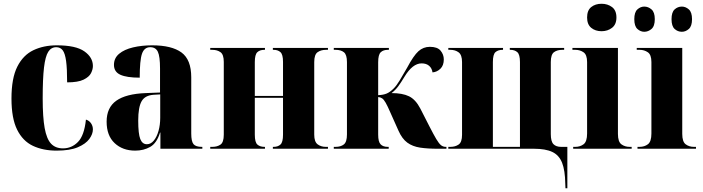

<svg xmlns="http://www.w3.org/2000/svg" viewBox="-20 -791 3739 1021"><path d="M281 10Q209 10 155 -15.5Q101 -41 71 -101.5Q41 -162 41 -267Q41 -375 72 -436.5Q103 -498 157.5 -524Q212 -550 282 -550Q383 -550 428.5 -518Q474 -486 474 -440Q474 -422 464 -402Q454 -382 424.5 -367.5Q395 -353 337 -353Q337 -426 331.5 -466.5Q326 -507 313.5 -523.5Q301 -540 279 -540Q252 -540 236.5 -515.5Q221 -491 214 -432Q207 -373 207 -268Q207 -168 217.5 -110Q228 -52 251.5 -27Q275 -2 315 -2Q361 -2 394.5 -36Q428 -70 437 -155Q454 -150 464 -135.5Q474 -121 474 -103Q474 -78 455 -52Q436 -26 394 -8Q352 10 281 10Z M699 10Q632 10 589.5 -30Q547 -70 547 -144Q547 -219 598.5 -255.5Q650 -292 755 -296L831 -299V-427Q831 -491 819.5 -515.5Q808 -540 779 -540Q747 -540 735 -505Q723 -470 723 -378Q654 -378 620 -393.5Q586 -409 586 -446Q586 -482 613.5 -505Q641 -528 687.5 -539Q734 -550 789 -550Q893 -550 945 -512Q997 -474 997 -380V-81Q997 -39 1009 -24.5Q1021 -10 1053 -10H1056V0H833V-86H831Q814 -30 779 -10Q744 10 699 10ZM761 -24Q782 -24 798 -43.5Q814 -63 823 -95Q832 -127 832 -165V-289L797 -287Q751 -284 733 -252.5Q715 -221 715 -150Q715 -79 726 -51.5Q737 -24 761 -24Z M1098 0V-10H1109Q1135 -10 1152.5 -22Q1170 -34 1170 -75V-462Q1170 -501 1152.5 -513.5Q1135 -526 1109 -526H1098V-536H1389V-526H1385Q1362 -526 1348.5 -513.5Q1335 -501 1335 -461V-281H1485V-462Q1485 -501 1471.5 -513.5Q1458 -526 1435 -526H1431V-536H1724V-526H1713Q1687 -526 1669 -513.5Q1651 -501 1651 -461V-75Q1651 -37 1669 -23.5Q1687 -10 1713 -10H1724V0H1431V-10H1435Q1458 -10 1471.5 -22.5Q1485 -35 1485 -75V-271H1335V-75Q1335 -34 1349 -22Q1363 -10 1386 -10H1389V0Z M1755 0V-10H1764Q1792 -10 1808.5 -23Q1825 -36 1825 -76V-461Q1825 -500 1809 -513Q1793 -526 1765 -526H1755V-536H2048V-526H2042Q2018 -526 2004.5 -513Q1991 -500 1991 -460V-285Q2018 -286 2036 -293.5Q2054 -301 2073 -320Q2089 -336 2105.5 -363.5Q2122 -391 2145 -431Q2179 -495 2205 -518.5Q2231 -542 2266 -542Q2306 -542 2323 -521.5Q2340 -501 2340 -475Q2340 -443 2322 -425.5Q2304 -408 2280 -406Q2277 -428 2262 -441Q2247 -454 2222 -454Q2174 -454 2131 -383Q2113 -353 2098 -332.5Q2083 -312 2062 -296Q2120 -296 2155 -279Q2190 -262 2215 -214L2263 -120Q2286 -75 2300 -51.5Q2314 -28 2325 -19Q2336 -10 2351 -10H2354V0H2308Q2254 0 2214 -6Q2174 -12 2146 -32.5Q2118 -53 2099 -96L2057 -190Q2041 -227 2031 -244.5Q2021 -262 2012 -268Q2003 -274 1991 -275V-75Q1991 -37 2004 -23.5Q2017 -10 2042 -10H2047V0Z M2986 186Q2985 115 2969 74.5Q2953 34 2917 17Q2881 0 2820 0H2364V-10H2375Q2401 -10 2419 -22.5Q2437 -35 2437 -74V-461Q2437 -499 2419 -512.5Q2401 -526 2375 -526H2364V-536H2655V-526H2652Q2629 -526 2615 -514Q2601 -502 2601 -461V-10H2745V-461Q2745 -501 2731 -513.5Q2717 -526 2694 -526H2691V-536H2980V-526H2970Q2943 -526 2926 -513.5Q2909 -501 2909 -461V-78Q2909 -39 2923 -24.5Q2937 -10 2964 -10H2997V210H2987Z M3179 -625Q3146 -625 3124 -643Q3102 -661 3102 -698Q3102 -736 3124 -753.5Q3146 -771 3179 -771Q3211 -771 3234.5 -753.5Q3258 -736 3258 -698Q3258 -661 3234.5 -643Q3211 -625 3179 -625ZM3028 0V-10H3039Q3065 -10 3083.5 -24Q3102 -38 3102 -81V-461Q3102 -500 3083 -513Q3064 -526 3040 -526H3024V-536H3266V-79Q3266 -37 3284.5 -23.5Q3303 -10 3328 -10H3339V0Z M3606 -622Q3584 -622 3567.5 -637Q3551 -652 3551 -689Q3551 -726 3567.5 -741Q3584 -756 3606 -756Q3626 -756 3643 -741Q3660 -726 3660 -689Q3660 -652 3643 -637Q3626 -622 3606 -622ZM3406 -622Q3386 -622 3369.5 -637Q3353 -652 3353 -689Q3353 -726 3369.5 -741Q3386 -756 3406 -756Q3427 -756 3444.5 -741Q3462 -726 3462 -689Q3462 -652 3444.5 -637Q3427 -622 3406 -622ZM3370 0V-10H3381Q3407 -10 3425.5 -24Q3444 -38 3444 -81V-461Q3444 -500 3425 -513Q3406 -526 3382 -526H3366V-536H3608V-79Q3608 -37 3626.5 -23.5Q3645 -10 3670 -10H3681V0Z"/></svg>

Font: Noto Serif Display SemiCondensed ExtraBold
Style: Regular
Weight: 800
Width: 4
Designer: Monotype Design Team
Foundry: Monotype Imaging Inc.
Version: Version 2.009